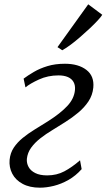

<svg xmlns="http://www.w3.org/2000/svg" viewBox="-20 -860 494 890"><path d="M165 10Q117.5 10 84.8 -7.8Q52 -25.5 36.8 -55Q21.5 -84.5 24.5 -119Q27.5 -151 44 -175.8Q60.5 -200.5 85.8 -221Q111 -241.5 141.2 -260Q171.5 -278.5 202.5 -298Q260 -334.5 292 -368.8Q324 -403 327.5 -443Q329.5 -464.5 321 -479.8Q312.5 -495 294.8 -502.8Q277 -510.5 251 -510.5Q202 -510.5 160.5 -491.5Q119 -472.5 98 -455L89.5 -495.5Q109.5 -510.5 136.8 -526.5Q164 -542.5 199.8 -553.5Q235.5 -564.5 281 -564.5Q343.5 -564.5 380.5 -536Q417.5 -507.5 412.5 -454Q409 -418.5 390 -390Q371 -361.5 342.5 -337.8Q314 -314 282.5 -294.2Q251 -274.5 222 -256.5Q193.5 -239.5 167.5 -219.2Q141.5 -199 124.5 -175.5Q107.5 -152 104.5 -123.5Q103 -103.5 112.5 -86Q122 -68.5 143.5 -57.8Q165 -47 198.5 -47Q243 -47 278.2 -65.8Q313.5 -84.5 351 -117L358.5 -76Q331 -45 297.5 -26Q264 -7 229.8 1.5Q195.5 10 165 10ZM246.5 -641.5 389 -840 454 -791.5Q448.5 -782 433.2 -765.5Q418 -749 397 -729.2Q376 -709.5 353 -689.5Q330 -669.5 308 -653Q286 -636.5 268.5 -627Z"/></svg>

Font: Merriweather 24pt Light
Style: Italic
Weight: 300
Italic angle: -7.8°
Version: Version 2.101